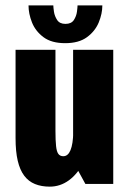

<svg xmlns="http://www.w3.org/2000/svg" viewBox="-20 -687 490 717"><path d="M165.9 10Q134.5 10 110.5 0.2Q86.5 -9.5 70.4 -30.9Q54.3 -52.3 46.2 -86.8Q38.1 -121.3 38.1 -171.3V-501H187.1V-198.6Q187.1 -162.1 189.4 -141.4Q191.6 -120.6 198 -112.1Q204.4 -103.6 216.4 -103.6Q225.1 -103.6 231.9 -109.3Q238.6 -115 243.3 -126.3Q248 -137.6 250.6 -154.5Q253.1 -171.3 253.6 -193L325.6 -189.6Q315.4 -126.4 292.5 -81.7Q269.6 -37 237.1 -13.5Q204.7 10 165.9 10ZM298.9 0 253 -84V-501H402.9V0ZM362.2 -666.9Q362.2 -635.9 348.7 -603.1Q335.1 -570.4 304.7 -548.1Q274.3 -525.8 223.4 -525.8Q172.4 -525.8 142.5 -548.1Q112.6 -570.4 99.5 -603.1Q86.5 -635.9 86.5 -666.9H179.1Q179.1 -660 181.5 -643.3Q184 -626.6 193.5 -612.2Q202.9 -597.8 224.4 -597.8Q246.3 -597.8 255.8 -612.2Q265.2 -626.6 267.4 -643.3Q269.6 -660 269.6 -666.9Z"/></svg>

Font: League Mono Thin Condensed
Style: Regular
Weight: 100
Width: 1
Designer: Tyler Finck
Foundry: The League of Moveable Type / Tyler Finck
Version: Version 2.300;RELEASE